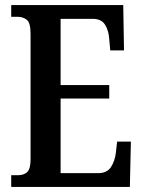

<svg xmlns="http://www.w3.org/2000/svg" viewBox="-20 -734 561 754"><path d="M24 0V-46H51Q74 -46 87 -58.5Q100 -71 100 -108V-601Q100 -645 85 -656.5Q70 -668 49 -668H24V-714H464L467 -536H413L409 -580Q407 -614 392.5 -637Q378 -660 344 -660H218V-400H409V-347H218V-54H365Q400 -54 415.5 -77.5Q431 -101 435 -134L440 -178H494L490 0Z"/></svg>

Font: Noto Serif Tamil ExtraCondensed SemiBold
Style: Italic
Weight: 600
Width: 2
Italic angle: -12°
Designer: Indian Type Foundry, Tom Grace, and the Monotype Design Team
Foundry: Monotype Imaging Inc.
Version: Version 2.003; ttfautohint (v1.8.4.7-5d5b)